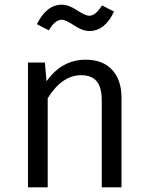

<svg xmlns="http://www.w3.org/2000/svg" viewBox="-20 -797 630 817"><path d="M243 -713Q214 -713 188 -668L137 -694Q178 -777 243 -777Q272 -777 307.5 -753.5Q343 -730 360 -730Q387 -730 414 -774L465 -748Q427 -665 360 -665Q331 -665 295 -689Q259 -713 243 -713ZM345 -543Q417 -543 457 -500Q497 -457 497 -381V0H413V-369Q413 -425 391.5 -451Q370 -477 325 -477Q244 -477 183 -379V0H99V-531H171L178 -451Q243 -543 345 -543Z"/></svg>

Font: Sedus Text
Style: Regular
Weight: 400
Designer: TypeMates
Foundry: TypeMates, Runge Thomsen GbR
Version: Version 4.202;PS 004.202;hotconv 1.0.88;makeotf.lib2.5.64775